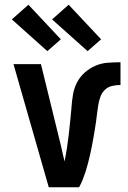

<svg xmlns="http://www.w3.org/2000/svg" viewBox="-20 -791 540 811"><path d="M314 0H186L37 -520H153L238 -173Q241 -157 245 -141Q249 -125 253 -109Q264 -166 270.5 -223Q277 -280 282 -337V-339Q284 -366 288.5 -392.5Q293 -419 305.5 -443Q318 -467 338.5 -485Q359 -503 383.5 -513.5Q408 -524 435 -526Q462 -528 489 -528V-432Q471 -432 453.5 -428Q436 -424 423 -411.5Q410 -399 404 -382Q398 -365 395 -347Q392 -329 390 -311.5Q388 -294 385.5 -276Q383 -258 380 -240.5Q377 -223 374 -205.5Q371 -188 367.5 -170.5Q364 -153 360 -135.5Q356 -118 351.5 -100.5Q347 -83 341.5 -66Q336 -49 329.5 -32.5Q323 -16 314 0ZM350 -575 200 -709 270 -771 407 -625ZM180 -575 30 -709 100 -771 237 -625Z"/></svg>

Font: Iosevka
Style: Bold
Weight: 700
Monospace: yes
Designer: Belleve Invis
Foundry: Belleve Invis
Version: Version 32.5.0; ttfautohint (v1.8.4)